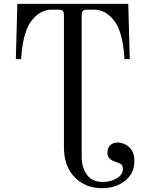

<svg xmlns="http://www.w3.org/2000/svg" viewBox="-20 -732 754 994"><path d="M402.8 -654.8V81.1Q402.8 135.3 429.9 172.6Q457 210 512.2 210Q552.2 210 584.2 191.4Q616.2 172.9 616.2 142.1Q616.2 127 608.4 119.9Q600.6 112.8 584 107.9Q561 101.1 548.6 90.1Q536.1 79.1 536.1 58.1Q536.1 34.7 550.3 20.3Q564.5 5.9 589.8 5.9Q622.6 5.9 649.2 30Q675.8 54.2 675.8 102.1Q675.8 165 627.9 203.6Q580.1 242.2 507.8 242.2Q421.9 242.2 366.5 185.5Q311 128.9 311 29.8V-654.8Q311 -669.4 304.9 -675.8Q298.8 -682.1 284.2 -682.1H248Q184.1 -682.1 139.2 -619.1Q126 -601.1 116.2 -574Q106.4 -546.9 101.6 -523.4Q96.7 -500 93.8 -475.3Q90.8 -450.7 90.3 -440.2Q89.8 -429.7 89.8 -425.8H62L69.8 -711.9H644L651.9 -425.8H624Q624 -429.7 623.5 -440.2Q623 -450.7 620.1 -475.3Q617.2 -500 612.5 -523.4Q607.9 -546.9 598.1 -574Q588.4 -601.1 575.2 -619.1Q530.3 -682.1 465.8 -682.1H430.2Q415.5 -682.1 409.2 -675.8Q402.8 -669.4 402.8 -654.8Z"/></svg>

Font: Flanker Steampunk
Style: Regular
Weight: 400
Designer: Alexey Kryukov, Leonardo Di Lena
Foundry: Alexey Kryukov, Leonardo Di Lena
Version: 1.210